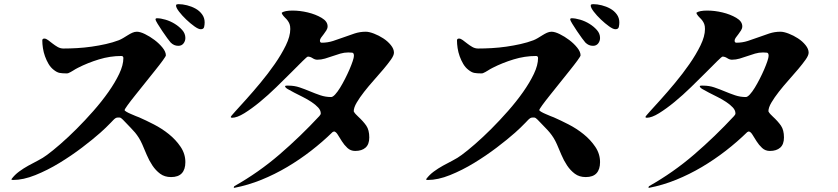

<svg xmlns="http://www.w3.org/2000/svg" viewBox="-20 -847 4040 926"><path d="M948 -706Q937 -706 917.5 -720Q898 -734 878 -753Q858 -772 843.5 -791Q829 -810 829 -820Q829 -825 833 -826Q837 -827 841 -827Q860 -827 882 -821.5Q904 -816 923 -805.5Q942 -795 954.5 -778Q967 -761 967 -739Q967 -728 964.5 -717Q962 -706 948 -706ZM840 -626Q829 -626 820 -630Q811 -634 803 -642Q799 -646 787 -662.5Q775 -679 762.5 -697.5Q750 -716 740 -732.5Q730 -749 730 -753Q730 -759 737 -759Q755 -759 778.5 -752Q802 -745 823 -732Q844 -719 859 -702Q874 -685 874 -664Q874 -649 865 -637.5Q856 -626 840 -626ZM35 18Q35 17 35.5 17Q36 17 36 16Q51 -4 72 -19.5Q93 -35 116.5 -48Q140 -61 163.5 -73Q187 -85 207 -100Q233 -119 271 -152Q309 -185 349.5 -225.5Q390 -266 430.5 -312Q471 -358 503 -403.5Q535 -449 555 -491Q575 -533 575 -567Q575 -577 565 -577Q511 -577 457 -560.5Q403 -544 356 -520Q344 -514 332.5 -506.5Q321 -499 309 -494Q307 -493 300 -493Q280 -493 267 -495.5Q254 -498 238 -511Q224 -522 214 -539Q204 -556 197 -575.5Q190 -595 187 -615Q184 -635 184 -652Q184 -661 194 -661Q202 -661 212 -653.5Q222 -646 233.5 -637Q245 -628 258 -620.5Q271 -613 286 -613Q317 -613 352 -615Q387 -617 422 -622Q457 -627 490.5 -634.5Q524 -642 553 -653Q563 -657 574 -663.5Q585 -670 596 -677Q607 -684 618 -689Q629 -694 640 -694Q656 -694 679.5 -682.5Q703 -671 725.5 -654Q748 -637 764 -617Q780 -597 780 -580Q780 -576 765.5 -556Q751 -536 728.5 -508Q706 -480 680.5 -448Q655 -416 632.5 -388Q610 -360 595.5 -340Q581 -320 581 -316Q581 -313 590.5 -307.5Q600 -302 612 -297Q624 -292 635.5 -287Q647 -282 651 -281Q683 -267 722 -247Q761 -227 794.5 -200Q828 -173 851 -139Q874 -105 874 -65Q874 -30 857 -11.5Q840 7 805 7Q774 7 752.5 -9Q731 -25 715 -49Q699 -73 687.5 -100.5Q676 -128 666 -151Q658 -169 649.5 -182.5Q641 -196 631.5 -207.5Q622 -219 611 -230Q600 -241 587 -255Q582 -260 572.5 -270Q563 -280 557 -280Q552 -280 547 -280Q542 -280 537 -277Q531 -273 525.5 -267Q520 -261 515 -256Q502 -243 490 -231Q478 -219 464 -207Q428 -175 376 -135.5Q324 -96 266.5 -61Q209 -26 150.5 -2.5Q92 21 43 21Q36 21 35 18Z M1107 57 1110 51Q1227 -15 1328 -102Q1429 -189 1520 -287Q1522 -290 1524.5 -293Q1527 -296 1527 -300Q1527 -315 1514.5 -328.5Q1502 -342 1482.5 -355Q1463 -368 1441 -379Q1419 -390 1399.5 -400Q1380 -410 1367.5 -417.5Q1355 -425 1355 -431Q1355 -434 1362.5 -434Q1370 -434 1372 -434Q1400 -434 1425 -425.5Q1450 -417 1475 -406.5Q1500 -396 1525 -387.5Q1550 -379 1577 -379Q1585 -379 1596.5 -391.5Q1608 -404 1620 -423.5Q1632 -443 1644 -466.5Q1656 -490 1665.5 -512Q1675 -534 1681 -552Q1687 -570 1687 -578Q1687 -592 1678.5 -593Q1670 -594 1660 -594Q1640 -594 1621.5 -588.5Q1603 -583 1584.5 -576.5Q1566 -570 1547.5 -564.5Q1529 -559 1510 -559Q1499 -559 1487.5 -566.5Q1476 -574 1465 -574Q1461 -574 1439 -552Q1417 -530 1384.5 -497.5Q1352 -465 1312.5 -426.5Q1273 -388 1233.5 -355.5Q1194 -323 1158.5 -301Q1123 -279 1099 -279Q1097 -279 1095 -280Q1093 -281 1093 -283Q1093 -286 1114 -309Q1135 -332 1167 -367.5Q1199 -403 1236 -447.5Q1273 -492 1305 -538Q1337 -584 1358.5 -628Q1380 -672 1380 -707Q1380 -722 1376.5 -731Q1373 -740 1367.5 -747.5Q1362 -755 1354.5 -762Q1347 -769 1340 -780L1339 -786Q1354 -796 1390.5 -796Q1427 -796 1464.5 -787Q1502 -778 1531 -761Q1560 -744 1560 -720Q1560 -710 1554 -700.5Q1548 -691 1541.5 -682.5Q1535 -674 1529 -666Q1523 -658 1523 -651Q1523 -641 1532 -641Q1560 -641 1586.5 -649.5Q1613 -658 1638.5 -667.5Q1664 -677 1690 -685.5Q1716 -694 1744 -694Q1760 -694 1783.5 -685Q1807 -676 1828.5 -662Q1850 -648 1865 -629.5Q1880 -611 1880 -593Q1880 -580 1865.5 -559.5Q1851 -539 1829.5 -513.5Q1808 -488 1783 -460Q1758 -432 1736.5 -404.5Q1715 -377 1700.5 -352.5Q1686 -328 1686 -310Q1690 -302 1695.5 -296.5Q1701 -291 1707 -285Q1732 -262 1746.5 -241Q1761 -220 1761 -184Q1761 -151 1743 -135Q1725 -119 1693 -119Q1671 -119 1655.5 -133.5Q1640 -148 1629 -165.5Q1618 -183 1609 -197.5Q1600 -212 1591 -213L1584 -210Q1536 -163 1480.5 -120Q1425 -77 1365 -41.5Q1305 -6 1241 20Q1177 46 1110 59Z M2948 -706Q2937 -706 2917.5 -720Q2898 -734 2878 -753Q2858 -772 2843.5 -791Q2829 -810 2829 -820Q2829 -825 2833 -826Q2837 -827 2841 -827Q2860 -827 2882 -821.5Q2904 -816 2923 -805.5Q2942 -795 2954.5 -778Q2967 -761 2967 -739Q2967 -728 2964.5 -717Q2962 -706 2948 -706ZM2840 -626Q2829 -626 2820 -630Q2811 -634 2803 -642Q2799 -646 2787 -662.5Q2775 -679 2762.5 -697.5Q2750 -716 2740 -732.5Q2730 -749 2730 -753Q2730 -759 2737 -759Q2755 -759 2778.5 -752Q2802 -745 2823 -732Q2844 -719 2859 -702Q2874 -685 2874 -664Q2874 -649 2865 -637.5Q2856 -626 2840 -626ZM2035 18Q2035 17 2035.5 17Q2036 17 2036 16Q2051 -4 2072 -19.5Q2093 -35 2116.5 -48Q2140 -61 2163.5 -73Q2187 -85 2207 -100Q2233 -119 2271 -152Q2309 -185 2349.5 -225.5Q2390 -266 2430.5 -312Q2471 -358 2503 -403.5Q2535 -449 2555 -491Q2575 -533 2575 -567Q2575 -577 2565 -577Q2511 -577 2457 -560.5Q2403 -544 2356 -520Q2344 -514 2332.5 -506.5Q2321 -499 2309 -494Q2307 -493 2300 -493Q2280 -493 2267 -495.5Q2254 -498 2238 -511Q2224 -522 2214 -539Q2204 -556 2197 -575.5Q2190 -595 2187 -615Q2184 -635 2184 -652Q2184 -661 2194 -661Q2202 -661 2212 -653.5Q2222 -646 2233.5 -637Q2245 -628 2258 -620.5Q2271 -613 2286 -613Q2317 -613 2352 -615Q2387 -617 2422 -622Q2457 -627 2490.5 -634.5Q2524 -642 2553 -653Q2563 -657 2574 -663.5Q2585 -670 2596 -677Q2607 -684 2618 -689Q2629 -694 2640 -694Q2656 -694 2679.5 -682.5Q2703 -671 2725.5 -654Q2748 -637 2764 -617Q2780 -597 2780 -580Q2780 -576 2765.5 -556Q2751 -536 2728.5 -508Q2706 -480 2680.5 -448Q2655 -416 2632.5 -388Q2610 -360 2595.5 -340Q2581 -320 2581 -316Q2581 -313 2590.5 -307.5Q2600 -302 2612 -297Q2624 -292 2635.5 -287Q2647 -282 2651 -281Q2683 -267 2722 -247Q2761 -227 2794.5 -200Q2828 -173 2851 -139Q2874 -105 2874 -65Q2874 -30 2857 -11.5Q2840 7 2805 7Q2774 7 2752.5 -9Q2731 -25 2715 -49Q2699 -73 2687.5 -100.5Q2676 -128 2666 -151Q2658 -169 2649.5 -182.5Q2641 -196 2631.5 -207.5Q2622 -219 2611 -230Q2600 -241 2587 -255Q2582 -260 2572.5 -270Q2563 -280 2557 -280Q2552 -280 2547 -280Q2542 -280 2537 -277Q2531 -273 2525.5 -267Q2520 -261 2515 -256Q2502 -243 2490 -231Q2478 -219 2464 -207Q2428 -175 2376 -135.5Q2324 -96 2266.5 -61Q2209 -26 2150.5 -2.5Q2092 21 2043 21Q2036 21 2035 18Z M3107 57 3110 51Q3227 -15 3328 -102Q3429 -189 3520 -287Q3522 -290 3524.5 -293Q3527 -296 3527 -300Q3527 -315 3514.5 -328.5Q3502 -342 3482.5 -355Q3463 -368 3441 -379Q3419 -390 3399.5 -400Q3380 -410 3367.5 -417.5Q3355 -425 3355 -431Q3355 -434 3362.5 -434Q3370 -434 3372 -434Q3400 -434 3425 -425.5Q3450 -417 3475 -406.5Q3500 -396 3525 -387.5Q3550 -379 3577 -379Q3585 -379 3596.5 -391.5Q3608 -404 3620 -423.5Q3632 -443 3644 -466.5Q3656 -490 3665.5 -512Q3675 -534 3681 -552Q3687 -570 3687 -578Q3687 -592 3678.5 -593Q3670 -594 3660 -594Q3640 -594 3621.5 -588.5Q3603 -583 3584.5 -576.5Q3566 -570 3547.5 -564.5Q3529 -559 3510 -559Q3499 -559 3487.5 -566.5Q3476 -574 3465 -574Q3461 -574 3439 -552Q3417 -530 3384.5 -497.5Q3352 -465 3312.5 -426.5Q3273 -388 3233.5 -355.5Q3194 -323 3158.5 -301Q3123 -279 3099 -279Q3097 -279 3095 -280Q3093 -281 3093 -283Q3093 -286 3114 -309Q3135 -332 3167 -367.5Q3199 -403 3236 -447.5Q3273 -492 3305 -538Q3337 -584 3358.5 -628Q3380 -672 3380 -707Q3380 -722 3376.5 -731Q3373 -740 3367.5 -747.5Q3362 -755 3354.5 -762Q3347 -769 3340 -780L3339 -786Q3354 -796 3390.5 -796Q3427 -796 3464.5 -787Q3502 -778 3531 -761Q3560 -744 3560 -720Q3560 -710 3554 -700.5Q3548 -691 3541.5 -682.5Q3535 -674 3529 -666Q3523 -658 3523 -651Q3523 -641 3532 -641Q3560 -641 3586.5 -649.5Q3613 -658 3638.5 -667.5Q3664 -677 3690 -685.5Q3716 -694 3744 -694Q3760 -694 3783.5 -685Q3807 -676 3828.5 -662Q3850 -648 3865 -629.5Q3880 -611 3880 -593Q3880 -580 3865.5 -559.5Q3851 -539 3829.5 -513.5Q3808 -488 3783 -460Q3758 -432 3736.5 -404.5Q3715 -377 3700.5 -352.5Q3686 -328 3686 -310Q3690 -302 3695.5 -296.5Q3701 -291 3707 -285Q3732 -262 3746.5 -241Q3761 -220 3761 -184Q3761 -151 3743 -135Q3725 -119 3693 -119Q3671 -119 3655.5 -133.5Q3640 -148 3629 -165.5Q3618 -183 3609 -197.5Q3600 -212 3591 -213L3584 -210Q3536 -163 3480.5 -120Q3425 -77 3365 -41.5Q3305 -6 3241 20Q3177 46 3110 59Z"/></svg>

Font: SoukouMincho
Style: Regular
Weight: 400
Designer: Dr. Ken Lunde (project architect, glyph set definition & overall production); Masataka HATTORI  (production & ideograph 
Foundry: Adobe Systems Incorporated
Version: Version 1.00